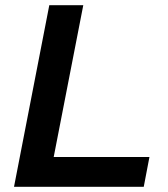

<svg xmlns="http://www.w3.org/2000/svg" viewBox="-20 -720 647 740"><path d="M34 0 170 -700H301L187 -115H556L534 0Z"/></svg>

Font: REM Medium
Style: Italic
Weight: 500
Italic angle: -11°
Designer: Octavio Pardo
Foundry: Ashler Design
Version: Version 1.005;gftools[0.9.28]